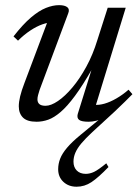

<svg xmlns="http://www.w3.org/2000/svg" viewBox="-20 -463 540 746"><path d="M494.5 -97Q482.5 -85 466 -68.5Q449.5 -52 426 -30L339 50Q312.5 74.5 296.2 94Q280 113.5 272.8 130.5Q265.5 147.5 265.5 165Q265.5 186.5 278.2 199.5Q291 212.5 313.5 212.5Q329 212.5 345.5 204.8Q362 197 393 171.5L401.5 186Q362 227 335.2 244.8Q308.5 262.5 277.5 262.5Q246.5 262.5 226.2 243.5Q206 224.5 206 194.5Q206 173.5 213.8 153.5Q221.5 133.5 240.5 111Q259.5 88.5 293 61L381 -11.5L387 -6Q369.5 2.5 353.8 6.2Q338 10 324.5 10Q297 10 287.5 2.8Q278 -4.5 282 -20L337.5 -198H339.5Q302 -132 271.5 -90.8Q241 -49.5 215.5 -27.8Q190 -6 167.5 2Q145 10 122 10Q85.5 10 69.2 -6.2Q53 -22.5 53 -50Q53 -66.5 58.2 -88.5Q63.5 -110.5 75 -140.5L171.5 -397L185 -375.5Q167.5 -376.5 144.8 -368.5Q122 -360.5 97.5 -344.2Q73 -328 50 -305L32.5 -321.5Q69.5 -369 100.5 -395.2Q131.5 -421.5 158.5 -432.2Q185.5 -443 209.5 -443Q231.5 -443 241.5 -435Q251.5 -427 245 -411L134 -114Q130.5 -103 128 -93.8Q125.5 -84.5 125.5 -77Q125.5 -65 133 -58.5Q140.5 -52 157 -52Q178 -52 205.2 -70.5Q232.5 -89 261 -122.8Q289.5 -156.5 315.2 -203.5Q341 -250.5 358.5 -308L398.5 -433H468.5L348 -40L347 -56Q364 -54 386 -60.2Q408 -66.5 432.2 -80.5Q456.5 -94.5 479.5 -114.5Z"/></svg>

Font: Newsreader 17pt
Style: Italic
Weight: 400
Italic angle: -17°
Version: Version 1.003